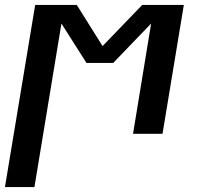

<svg xmlns="http://www.w3.org/2000/svg" viewBox="-37 -540 807 775"><path d="M-17 215 105 -520H273L377 -354L537 -520H705L619 0H500L573 -445L420 -286H312L211 -445L102 215Z"/></svg>

Font: Iosevka Aile
Style: Bold Italic
Weight: 700
Italic angle: -9°
Designer: Belleve Invis
Foundry: Belleve Invis
Version: Version 28.0.1; ttfautohint (v1.8.4)